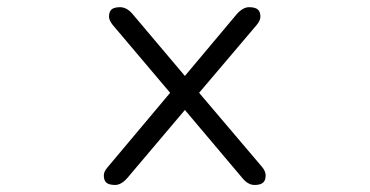

<svg xmlns="http://www.w3.org/2000/svg" viewBox="-20 -509 1040 540"><path d="M720.7 3.9Q727.1 -2.4 727.1 -15.6Q727.1 -26.9 717.8 -38.6L540 -248L702.1 -439Q712.4 -452.1 712.4 -461.9Q712.4 -475.1 706.1 -481.4Q698.7 -488.8 680.7 -488.8Q663.1 -488.8 645.5 -468.8L500 -295.4L353.5 -468.8Q336.9 -488.8 317.4 -488.8Q296.9 -488.8 290.5 -478.5Q286.6 -472.2 286.6 -462.2Q286.6 -452.1 296.9 -439L458.5 -248L282.2 -38.1Q272 -26.4 272 -15.6Q272 -2.4 278.3 3.9Q285.6 11.2 303.7 11.2Q321.3 11.2 338.9 -9.3L500 -199.7L663.6 -5.9Q678.7 11.2 696 11.2Q713.4 11.2 720.7 3.9Z"/></svg>

Font: YuPearl-ExtraLight
Style: ExtraLight
Weight: 200
Designer: Max Yao
Foundry: Max-Everyday
Version: Version 1.011; ttfautohint (v1.8.3)